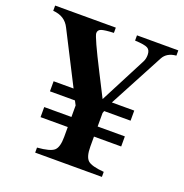

<svg xmlns="http://www.w3.org/2000/svg" viewBox="-187 -786 857 895"><g transform="rotate(20 241.5 -338.0)"><path d="M547 -676V-650Q501 -646 483 -613L339 -342H450V-292H319L315 -281V-214H450V-164H315V-115Q315 -64 333.5 -47Q352 -30 414 -25V0H83V-25Q147 -30 166 -47Q185 -64 185 -115V-164H50V-214H185V-271L174 -292H50V-342H149L19 -597Q-5 -646 -64 -650V-676H237V-650Q192 -648 176 -642.5Q160 -637 160 -621Q160 -603 236 -454L293 -342L412 -572Q420 -587 420 -607Q420 -631 405 -639.5Q390 -648 342 -650V-676Z"/></g></svg>

Font: STIX MathJax Main
Style: Bold
Weight: 700
Designer: MicroPress Inc., with final additions and corrections provided by Coen Hoffman, Elsevier (retired)
Version: Version 1.1.1